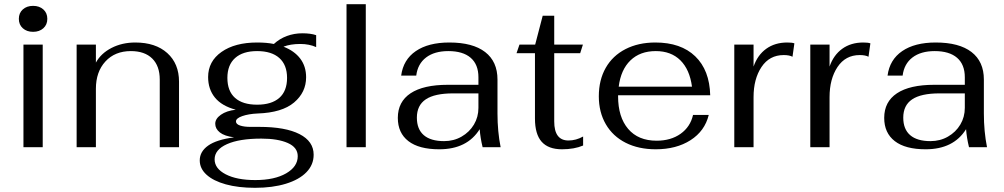

<svg xmlns="http://www.w3.org/2000/svg" viewBox="-20 -703 4797 917"><path d="M70 -613Q70 -641 89 -658Q108 -675 138 -675Q168 -675 187 -658Q206 -641 206 -613Q206 -585 187 -568Q168 -551 138 -551Q108 -551 89 -568Q70 -585 70 -613ZM92 -490H184V0H92Z M346 -490H438V-404Q462 -448 512.5 -474Q563 -500 626 -500Q723 -500 779 -449.5Q835 -399 835 -313V0H743V-323Q743 -388 707 -423.5Q671 -459 605 -459Q529 -459 483.5 -409.5Q438 -360 438 -279V0H346Z M1414 -493Q1367 -493 1334 -480Q1386 -460 1414 -423Q1442 -386 1442 -334Q1442 -262 1384.5 -213.5Q1327 -165 1211 -161Q1167 -159 1137 -148.5Q1107 -138 1107 -123Q1107 -110 1126.5 -103.5Q1146 -97 1176 -97H1219Q1343 -97 1410.5 -62.5Q1478 -28 1478 36Q1478 84 1443.5 119.5Q1409 155 1345.5 174.5Q1282 194 1198 194Q1118 194 1058.5 177.5Q999 161 966.5 131.5Q934 102 934 63Q934 21 974 -7.5Q1014 -36 1098 -47Q1052 -53 1030 -70.5Q1008 -88 1008 -112Q1008 -136 1035 -155Q1062 -174 1106 -179Q1039 -197 1006.5 -237Q974 -277 974 -335Q974 -410 1038 -455Q1102 -500 1208 -500Q1254 -500 1288 -493Q1315 -518 1350 -531Q1385 -544 1424 -544Q1464 -544 1490 -535V-478Q1457 -493 1414 -493ZM1351 -331Q1351 -393 1314 -426Q1277 -459 1208 -459Q1140 -459 1103 -426Q1066 -393 1066 -331Q1066 -268 1102.5 -235.5Q1139 -203 1208 -203Q1277 -203 1314 -235.5Q1351 -268 1351 -331ZM1005 58Q1005 102 1058 129.5Q1111 157 1199 157Q1291 157 1346.5 125Q1402 93 1402 43Q1402 1 1354.5 -20Q1307 -41 1228 -41Q1123 -41 1064 -14.5Q1005 12 1005 58Z M1635 -683H1727V0H1635Z M1880 -140Q1880 -217 1941 -257.5Q2002 -298 2119 -298H2265V-334Q2265 -395 2228 -427Q2191 -459 2121 -459Q2055 -459 2015 -428.5Q1975 -398 1968 -342H1896Q1906 -418 1966 -459Q2026 -500 2126 -500Q2238 -500 2297 -454.5Q2356 -409 2356 -323V-161Q2356 -75 2371 0H2285Q2274 -45 2271 -86Q2211 10 2078 10Q1981 10 1930.5 -29Q1880 -68 1880 -140ZM2265 -188V-257H2144Q2056 -257 2013.5 -228.5Q1971 -200 1971 -141Q1971 -86 2004 -57.5Q2037 -29 2101 -29Q2147 -29 2184.5 -50.5Q2222 -72 2243.5 -108Q2265 -144 2265 -188Z M2535 -137V-449H2447L2461 -490H2536L2572 -628H2627V-490H2764L2751 -449H2627V-123Q2627 -32 2695 -32Q2731 -32 2765 -51V-8Q2723 10 2664 10Q2599 10 2567 -26Q2535 -62 2535 -137Z M3290 -154H3365Q3346 -77 3278 -33.5Q3210 10 3112 10Q3030 10 2968.5 -21Q2907 -52 2873.5 -109.5Q2840 -167 2840 -243Q2840 -321 2873 -379Q2906 -437 2967.5 -468.5Q3029 -500 3110 -500Q3232 -500 3300.5 -434Q3369 -368 3372 -248H2932V-243Q2932 -144 2980 -87.5Q3028 -31 3116 -31Q3184 -31 3230.5 -64Q3277 -97 3290 -154ZM2935 -289H3285Q3274 -371 3229.5 -415Q3185 -459 3112 -459Q3037 -459 2991 -414.5Q2945 -370 2935 -289Z M3487 -490H3579V-385Q3598 -440 3639.5 -470Q3681 -500 3740 -500Q3763 -500 3774 -496L3765 -432Q3750 -440 3723 -440Q3655 -440 3617 -383Q3579 -326 3579 -239V0H3487Z M3850 -490H3942V-385Q3961 -440 4002.5 -470Q4044 -500 4103 -500Q4126 -500 4137 -496L4128 -432Q4113 -440 4086 -440Q4018 -440 3980 -383Q3942 -326 3942 -239V0H3850Z M4203 -140Q4203 -217 4264 -257.5Q4325 -298 4442 -298H4588V-334Q4588 -395 4551 -427Q4514 -459 4444 -459Q4378 -459 4338 -428.5Q4298 -398 4291 -342H4219Q4229 -418 4289 -459Q4349 -500 4449 -500Q4561 -500 4620 -454.5Q4679 -409 4679 -323V-161Q4679 -75 4694 0H4608Q4597 -45 4594 -86Q4534 10 4401 10Q4304 10 4253.5 -29Q4203 -68 4203 -140ZM4588 -188V-257H4467Q4379 -257 4336.5 -228.5Q4294 -200 4294 -141Q4294 -86 4327 -57.5Q4360 -29 4424 -29Q4470 -29 4507.5 -50.5Q4545 -72 4566.5 -108Q4588 -144 4588 -188Z"/></svg>

Font: Fahkwang
Style: Regular
Weight: 400
Version: Version 1.000; ttfautohint (v1.6)